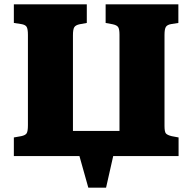

<svg xmlns="http://www.w3.org/2000/svg" viewBox="-20 -721 890 887"><path d="M388 146 347 0H44V-86L78 -92Q97 -96 103 -105Q109 -114 109 -143V-560Q109 -587 103 -597Q97 -607 77 -610L44 -615V-701H381V-615L348 -609Q329 -605 323 -595Q317 -585 317 -558V-116H532V-561Q532 -586 526 -595.5Q520 -605 500 -609L468 -615V-701H804V-615L772 -610Q753 -607 746.5 -597Q740 -587 740 -560V-139Q740 -112 746.5 -104.5Q753 -97 773 -92L805 -86V0H503L470 146Z"/></svg>

Font: Literata ExtraBold
Style: Regular
Weight: 800
Designer: Latin by Veronika Burian and Jose Scaglione. Greek by Irene Vlachou. Cyrillic by Vera Evstafieva.
Foundry: TypeTogether
Version: Version 3.103;gftools[0.9.29]